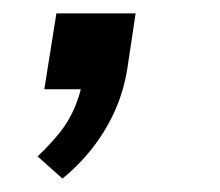

<svg xmlns="http://www.w3.org/2000/svg" viewBox="-20 -133 328 286"><path d="M73 133 36 100Q55 82 69 64.5Q83 47 91.5 26.5Q100 6 104 -16L120 0H46L64 -113H182L170 -33Q165 0 152.5 29Q140 58 120 84.5Q100 111 73 133Z"/></svg>

Font: Nunito Sans 10pt Expanded
Style: Italic
Weight: 400
Width: 7
Italic angle: -9°
Designer: Vernon Adams
Foundry: Vernon Adams
Version: Version 3.101;gftools[0.9.27]